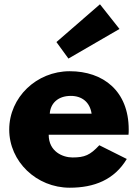

<svg xmlns="http://www.w3.org/2000/svg" viewBox="-20 -860 643 895"><path d="M243 -664 299 -587 537 -725 446 -840ZM579 -232C580 -238 580 -249 580 -256C580 -436 461 -528 305 -528C150 -528 23 -406 23 -256C23 -107 150 15 305 15C419 15 513 -22 571 -119L443 -183C400 -137 375 -126 318 -126C273 -126 207 -153 207 -232ZM212 -330C215 -377 249 -413 310 -413C362 -413 399 -384 407 -330Z"/></svg>

Font: Hussar Techniczny
Style: Bold 
Weight: 700
Foundry: Cannot Into Space Fonts
Version: Version 0.77